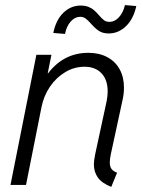

<svg xmlns="http://www.w3.org/2000/svg" viewBox="-20 -732 567 760"><path d="M351.6 -81.1Q351.6 -96.2 356.9 -122.1L401.9 -330.6Q406.2 -352.1 406.2 -370.6Q406.2 -416 381.8 -441.9Q357.4 -467.8 314.5 -467.8Q273.9 -467.8 238.3 -446.5Q202.6 -425.3 178 -389.2Q153.3 -353 144.5 -309.1L83 0H21.5L124 -515.1H183.6L168.9 -441.9H170.4Q232.4 -522.9 329.6 -522.9Q372.6 -522.9 404.5 -505.9Q436.5 -488.8 453.6 -457.8Q470.7 -426.8 470.7 -385.3Q470.7 -362.3 465.8 -339.4L418.9 -122.6Q414.6 -103 414.6 -88.9Q414.6 -73.2 421.1 -63.7Q427.7 -54.2 443.4 -48.3L420.4 7.8Q382.8 -7.3 367.2 -29.5Q351.6 -51.8 351.6 -81.1ZM299.3 -710Q317.4 -710 330.6 -704.6Q343.8 -699.2 352.3 -691.7Q360.8 -684.1 371.6 -671.9Q383.3 -658.2 391.8 -651.9Q400.4 -645.5 413.1 -645.5Q434.6 -645.5 451.2 -664.1Q467.8 -682.6 474.6 -711.9L519.5 -708Q508.3 -656.7 478.5 -628.2Q448.7 -599.6 410.6 -599.6Q386.7 -599.6 371.6 -609.6Q356.4 -619.6 340.8 -637.7Q328.1 -651.9 318.8 -658.7Q309.6 -665.5 297.4 -665.5Q276.4 -665.5 259.8 -646.7Q243.2 -627.9 237.3 -597.7L190.9 -601.6Q201.7 -653.8 231.2 -681.9Q260.7 -710 299.3 -710Z"/></svg>

Font: Reddit Sans Vanilla Light
Style: Italic
Weight: 300
Italic angle: -11.25°
Designer: Stephen Hutchings
Version: Version 1.013